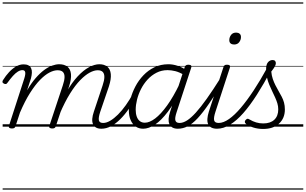

<svg xmlns="http://www.w3.org/2000/svg" viewBox="-22 -1053 2541 1596"><path d="M76 15Q64 15 56.5 10Q49 5 52 -6L180 -401Q191 -436 187.5 -453Q184 -470 164 -470Q146 -470 126 -457.5Q106 -445 85 -421.5Q64 -398 40 -365Q34 -356 27.5 -354.5Q21 -353 10 -358Q-1 -364 -1.5 -372Q-2 -380 3 -387Q26 -424 53.5 -453.5Q81 -483 111.5 -500.5Q142 -518 174 -518Q199 -518 214 -510Q229 -502 236.5 -486Q244 -470 243 -448.5Q242 -427 235 -400L203 -302Q238 -362 274 -403.5Q310 -445 344.5 -470.5Q379 -496 411 -507.5Q443 -519 470 -519Q513 -519 538.5 -498.5Q564 -478 568 -437Q572 -396 552 -334L442 -4Q439 6 432.5 10.5Q426 15 411 15Q400 15 392 10Q384 5 388 -6L500 -343Q514 -384 514.5 -412Q515 -440 501 -454.5Q487 -469 456 -469Q426 -469 389 -450Q352 -431 311 -389Q270 -347 227.5 -280Q185 -213 144 -117L107 -4Q104 6 97.5 10.5Q91 15 76 15ZM821 17Q793 17 776 7Q759 -3 751 -21.5Q743 -40 745 -66Q747 -92 758 -124L831 -343Q845 -384 845.5 -412Q846 -440 832.5 -454.5Q819 -469 790 -469Q760 -469 723 -449Q686 -429 644.5 -386.5Q603 -344 560 -275Q517 -206 475 -108H452Q488 -213 532 -290Q576 -367 623.5 -418Q671 -469 717.5 -494Q764 -519 804 -519Q845 -519 870 -498.5Q895 -478 899 -437Q903 -396 883 -334L811 -123Q795 -74 800 -52.5Q805 -31 835 -31Q845 -31 848.5 -23.5Q852 -16 850 -7Q848 2 841 9.5Q834 17 821 17ZM0 513H989V523H0ZM0 -20H989V0H0ZM0 -505H989V-500H0ZM0 -1033H989V-1023H0Z M821 17Q811 17 806 9.5Q801 2 802.5 -7Q804 -16 812.5 -23.5Q821 -31 836 -31Q863 -31 894.5 -49.5Q926 -68 959 -101Q992 -134 1024 -179Q1056 -224 1085 -277Q1090 -287 1099 -286Q1108 -285 1114 -278.5Q1120 -272 1116 -262Q1085 -200 1049.5 -149Q1014 -98 976.5 -61Q939 -24 900 -3.5Q861 17 821 17ZM989 513V523ZM989 -20V0ZM989 -505V-500ZM989 -1033V-1023Z M1168 17Q1132 17 1105.5 -1.5Q1079 -20 1064 -54.5Q1049 -89 1049 -136Q1049 -180 1063 -232Q1077 -284 1103.5 -334.5Q1130 -385 1170 -427Q1210 -469 1262 -494Q1314 -519 1378 -519Q1415 -519 1454.5 -506Q1494 -493 1526 -470L1513 -427Q1470 -453 1435.5 -461.5Q1401 -470 1371 -470Q1321 -470 1279 -448.5Q1237 -427 1204.5 -391.5Q1172 -356 1150 -312.5Q1128 -269 1117 -224.5Q1106 -180 1106 -141Q1106 -109 1114.5 -84.5Q1123 -60 1140 -46.5Q1157 -33 1182 -33Q1221 -33 1268 -68.5Q1315 -104 1367 -176Q1419 -248 1471 -356L1487 -318Q1430 -199 1374 -125Q1318 -51 1266 -17Q1214 17 1168 17ZM1456 17Q1429 17 1411.5 7Q1394 -3 1386 -21.5Q1378 -40 1379.5 -65Q1381 -90 1391 -121L1513 -494Q1517 -506 1524 -510.5Q1531 -515 1544 -515Q1561 -515 1566.5 -508Q1572 -501 1567 -489L1446 -120Q1430 -72 1436 -51.5Q1442 -31 1470 -31Q1480 -31 1484 -23.5Q1488 -16 1486.5 -7Q1485 2 1477.5 9.5Q1470 17 1456 17ZM989 513H1624V523H989ZM989 -20H1624V0H989ZM989 -505H1624V-500H989ZM989 -1033H1624V-1023H989Z M1456 17Q1446 17 1441 9.5Q1436 2 1437.5 -7Q1439 -16 1447.5 -23.5Q1456 -31 1471 -31Q1500 -31 1533 -52Q1566 -73 1606 -117Q1646 -161 1696.5 -232Q1747 -303 1810 -403Q1816 -414 1825.5 -412.5Q1835 -411 1840.5 -403Q1846 -395 1840 -385Q1770 -271 1717 -193.5Q1664 -116 1620.5 -69.5Q1577 -23 1537.5 -3Q1498 17 1456 17ZM1624 513V523ZM1624 -20V0ZM1624 -505V-500ZM1624 -1033V-1023Z M1782 17Q1753 17 1734.5 7Q1716 -3 1708 -21.5Q1700 -40 1702 -66.5Q1704 -93 1714 -125L1835 -494Q1839 -506 1845 -510.5Q1851 -515 1865 -515Q1881 -515 1887 -509Q1893 -503 1889 -491L1769 -124Q1753 -75 1758 -53Q1763 -31 1796 -31Q1806 -31 1810.5 -23.5Q1815 -16 1813.5 -7Q1812 2 1804 9.5Q1796 17 1782 17ZM1924 -683Q1906 -683 1895 -692Q1884 -701 1884 -719Q1884 -743 1898.5 -762.5Q1913 -782 1941 -782Q1958 -782 1969.5 -773Q1981 -764 1981 -745Q1981 -722 1966.5 -702.5Q1952 -683 1924 -683ZM1624 513H1949V523H1624ZM1624 -20H1949V0H1624ZM1624 -505H1949V-500H1624ZM1624 -1033H1949V-1023H1624Z M1782 17Q1770 17 1766.5 9.5Q1763 2 1765 -7Q1767 -16 1775 -23.5Q1783 -31 1796 -31Q1835 -31 1881.5 -63.5Q1928 -96 1979.5 -156.5Q2031 -217 2087 -302Q2143 -387 2201 -493Q2208 -504 2217 -502.5Q2226 -501 2231.5 -491.5Q2237 -482 2231 -469Q2171 -356 2113.5 -266Q2056 -176 2000.5 -113Q1945 -50 1890 -16.5Q1835 17 1782 17ZM1949 513V523ZM1949 -20V0ZM1949 -505V-500ZM1949 -1033V-1023Z M2165 19Q2122 19 2084 7Q2046 -5 2022 -24Q2013 -32 2013 -40.5Q2013 -49 2021 -57Q2030 -66 2036.5 -66Q2043 -66 2054 -59Q2079 -44 2107 -35.5Q2135 -27 2166 -27Q2226 -27 2258.5 -58Q2291 -89 2291 -144Q2291 -170 2283.5 -194.5Q2276 -219 2264.5 -244Q2253 -269 2240.5 -295Q2228 -321 2216 -349.5Q2204 -378 2197 -410Q2190 -442 2190 -478Q2190 -518 2206 -536Q2222 -554 2244 -554Q2258 -554 2264.5 -546.5Q2271 -539 2271 -528Q2271 -515 2261.5 -498.5Q2252 -482 2233 -458Q2236 -425 2245.5 -397Q2255 -369 2267.5 -344.5Q2280 -320 2293.5 -296.5Q2307 -273 2319.5 -249.5Q2332 -226 2339 -200Q2346 -174 2346 -143Q2346 -70 2297.5 -25.5Q2249 19 2165 19ZM1949 513H2499V523H1949ZM1949 -20H2499V0H1949ZM1949 -505H2499V-500H1949ZM1949 -1033H2499V-1023H1949Z"/></svg>

Font: Playwrite IN Guides
Style: Regular
Weight: 400
Designer: Veronika Burian, José Scaglione
Foundry: TypeTogether
Version: Version 1.003